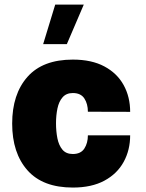

<svg xmlns="http://www.w3.org/2000/svg" viewBox="-20 -823 642 847"><path d="M223.6 -802.7H349.6L274.9 -628.4H170.4ZM301.3 -560.1Q384.3 -560.1 440.4 -530Q496.6 -500 525.4 -447.8Q554.2 -395.5 554.2 -329.6L367.7 -330.1Q367.7 -364.7 352.1 -388.7Q336.4 -412.6 301.3 -412.6Q272.5 -412.6 256.1 -393.8Q239.7 -375 233.4 -344.5Q227.1 -314 227.1 -279.3Q227.1 -243.7 233.2 -212.9Q239.3 -182.1 255.4 -162.8Q271.5 -143.6 301.3 -143.6Q336.4 -143.6 352.1 -167.7Q367.7 -191.9 367.7 -226.1H554.2Q554.2 -161.1 525.6 -108.9Q497.1 -56.6 440.7 -26.1Q384.3 4.4 301.3 4.4Q168.5 4.4 101.1 -71.8Q33.7 -147.9 33.7 -277.8Q33.7 -407.7 101.1 -483.9Q168.5 -560.1 301.3 -560.1Z"/></svg>

Font: Estedad-FD Black
Style: Regular
Weight: 900
Designer: Amin Abedi
Version: Version 7.3